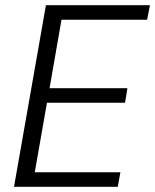

<svg xmlns="http://www.w3.org/2000/svg" viewBox="-20 -720 598 740"><path d="M34 0 157 -700H558L547 -644H217L171 -380H471L462 -324H161L114 -56H444L434 0Z"/></svg>

Font: DM Sans 17pt Light
Style: Italic
Weight: 300
Italic angle: -10°
Version: Version 4.004;gftools[0.9.30]